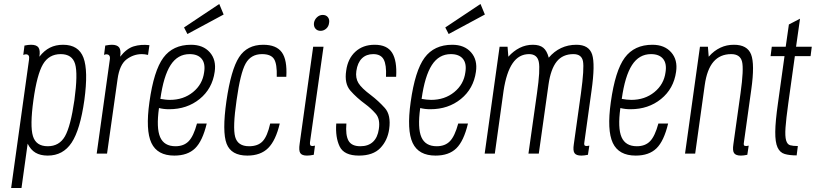

<svg xmlns="http://www.w3.org/2000/svg" viewBox="-20 -772 4100 965"><path d="M36 173H88L119 -50Q134 -19 158.5 -4.5Q183 10 220 10Q297 10 340 -55Q383 -120 404 -269Q424 -417 399.5 -482Q375 -547 297 -547Q260 -547 231 -532.5Q202 -518 178 -487Q183 -519 173.5 -533Q164 -547 136 -547Q128 -547 120.5 -546Q113 -545 103 -543L97 -496Q106 -499 110 -499Q120 -499 124 -492.5Q128 -486 126 -473ZM148 -269Q166 -398 196 -449Q226 -500 285 -500Q343 -500 357.5 -450.5Q372 -401 354 -269Q335 -137 306.5 -87Q278 -37 220 -37Q161 -37 145.5 -88Q130 -139 148 -269Z M584 -487Q589 -521 578.5 -534Q568 -547 542 -547Q535 -547 527.5 -546Q520 -545 509 -543L503 -496Q510 -499 514 -499Q525 -499 529.5 -492.5Q534 -486 532 -473L466 0H518L571 -375Q581 -447 616 -473.5Q651 -500 693 -500Q700 -500 708 -499Q716 -498 724 -496L731 -545Q688 -550 652 -539Q616 -528 584 -487Z M731 -259Q711 -117 741 -53.5Q771 10 856 10Q923 10 960.5 -26.5Q998 -63 1019 -151H970Q953 -88 928.5 -62.5Q904 -37 862 -37Q805 -37 785 -82.5Q765 -128 779 -229Q791 -226 803.5 -224.5Q816 -223 830 -223Q920 -223 983.5 -274.5Q1047 -326 1059 -411Q1068 -471 1034.5 -509Q1001 -547 940 -547Q849 -547 801 -482Q753 -417 731 -259ZM933 -500Q974 -500 993.5 -476.5Q1013 -453 1006 -409Q998 -348 950 -309Q902 -270 834 -270Q822 -270 810 -271.5Q798 -273 786 -275Q802 -390 837.5 -445Q873 -500 933 -500ZM922 -601 1104 -699 1082 -752 905 -634Z M1386 -151H1338Q1324 -88 1300.5 -62.5Q1277 -37 1232 -37Q1175 -37 1162 -84Q1149 -131 1169 -268Q1188 -405 1214.5 -452.5Q1241 -500 1297 -500Q1342 -500 1357.5 -475Q1373 -450 1371 -386H1419Q1424 -471 1396.5 -509Q1369 -547 1303 -547Q1222 -547 1181.5 -484.5Q1141 -422 1118 -264Q1096 -109 1119 -49.5Q1142 10 1223 10Q1290 10 1328 -28Q1366 -66 1386 -151Z M1558 -657Q1556 -639 1565.5 -628Q1575 -617 1591 -617Q1607 -617 1619.5 -628Q1632 -639 1634 -657Q1637 -674 1628 -685.5Q1619 -697 1602 -697Q1586 -697 1573.5 -685.5Q1561 -674 1558 -657ZM1554 -537 1486 -49Q1481 -16 1489 -3Q1497 10 1523 10Q1531 10 1538.5 9Q1546 8 1557 6L1563 -40Q1553 -38 1551 -38Q1542 -38 1539.5 -42.5Q1537 -47 1538 -57L1606 -537Z M1936 -123Q1946 -194 1914 -229.5Q1882 -265 1844 -294Q1797 -329 1781.5 -354.5Q1766 -380 1771 -415Q1777 -457 1799 -478.5Q1821 -500 1856 -500Q1894 -500 1908.5 -473Q1923 -446 1920 -386H1971Q1976 -466 1951 -506.5Q1926 -547 1863 -547Q1804 -547 1766 -512Q1728 -477 1720 -417Q1710 -352 1741 -316.5Q1772 -281 1817 -248Q1843 -229 1867.5 -201.5Q1892 -174 1884 -123Q1878 -81 1854.5 -59Q1831 -37 1791 -37Q1747 -37 1731.5 -65Q1716 -93 1721 -151H1670Q1665 -82 1687 -36Q1709 10 1784 10Q1855 10 1891.5 -28Q1928 -66 1936 -123Z M2044 -259Q2024 -117 2054 -53.5Q2084 10 2169 10Q2236 10 2273.5 -26.5Q2311 -63 2332 -151H2283Q2266 -88 2241.5 -62.5Q2217 -37 2175 -37Q2118 -37 2098 -82.5Q2078 -128 2092 -229Q2104 -226 2116.5 -224.5Q2129 -223 2143 -223Q2233 -223 2296.5 -274.5Q2360 -326 2372 -411Q2381 -471 2347.5 -509Q2314 -547 2253 -547Q2162 -547 2114 -482Q2066 -417 2044 -259ZM2246 -500Q2287 -500 2306.5 -476.5Q2326 -453 2319 -409Q2311 -348 2263 -309Q2215 -270 2147 -270Q2135 -270 2123 -271.5Q2111 -273 2099 -275Q2115 -390 2150.5 -445Q2186 -500 2246 -500ZM2235 -601 2417 -699 2395 -752 2218 -634Z M2639 -500Q2680 -500 2688 -461Q2696 -422 2679 -304L2636 0H2688L2737 -348Q2748 -425 2778 -462.5Q2808 -500 2862 -500Q2903 -500 2910 -464.5Q2917 -429 2900 -304L2864 -47Q2859 -15 2867.5 -2.5Q2876 10 2902 10Q2910 10 2917 9Q2924 8 2935 6L2942 -40Q2931 -38 2929 -38Q2920 -38 2917.5 -42.5Q2915 -47 2917 -57L2953 -316Q2972 -450 2956 -498.5Q2940 -547 2877 -547Q2835 -547 2800 -530.5Q2765 -514 2738 -482Q2729 -517 2710.5 -532Q2692 -547 2658 -547Q2623 -547 2592 -531.5Q2561 -516 2535 -487L2531 -537H2491L2416 0H2467L2511 -316Q2525 -408 2556.5 -454Q2588 -500 2639 -500Z M3050 -259Q3030 -117 3060 -53.5Q3090 10 3175 10Q3242 10 3279.5 -26.5Q3317 -63 3338 -151H3289Q3272 -88 3247.5 -62.5Q3223 -37 3181 -37Q3124 -37 3104 -82.5Q3084 -128 3098 -229Q3110 -226 3122.5 -224.5Q3135 -223 3149 -223Q3239 -223 3302.5 -274.5Q3366 -326 3378 -411Q3387 -471 3353.5 -509Q3320 -547 3259 -547Q3168 -547 3120 -482Q3072 -417 3050 -259ZM3252 -500Q3293 -500 3312.5 -476.5Q3332 -453 3325 -409Q3317 -348 3269 -309Q3221 -270 3153 -270Q3141 -270 3129 -271.5Q3117 -273 3105 -275Q3121 -390 3156.5 -445Q3192 -500 3252 -500Z M3655 -500Q3700 -500 3709.5 -462.5Q3719 -425 3702 -304L3666 -47Q3661 -15 3669.5 -2.5Q3678 10 3704 10Q3711 10 3718.5 9Q3726 8 3736 6L3743 -40Q3733 -38 3731 -38Q3721 -38 3719 -42.5Q3717 -47 3719 -57L3756 -322Q3774 -450 3755 -498.5Q3736 -547 3669 -547Q3650 -547 3633.5 -543.5Q3617 -540 3601 -532.5Q3585 -525 3570.5 -514Q3556 -503 3542 -487L3538 -537H3498L3423 0H3474L3522 -344Q3533 -423 3566 -461.5Q3599 -500 3655 -500Z M3859 -537 3853 -490H3923L3890 -253Q3877 -162 3876.5 -109.5Q3876 -57 3888 -31Q3900 -5 3924 2Q3948 9 3984 9L3990 -38Q3966 -38 3951.5 -42Q3937 -46 3931 -66.5Q3925 -87 3928 -130.5Q3931 -174 3942 -253L3975 -490H4054L4060 -537H3981L4001 -678L3945 -649L3929 -537Z"/></svg>

Font: Secuela Light
Style: Italic
Weight: 300
Italic angle: -8°
Designer: Fernando Haro
Foundry: deFharo
Version: Version 1.708